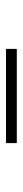

<svg xmlns="http://www.w3.org/2000/svg" viewBox="262 -962 76 640"><g transform="rotate(-90 300.0 -642.0)"><path d="M143 -660V-624H457V-660Z"/></g></svg>

Font: Kreadon Extra Light
Style: Regular
Weight: 200
Designer: kohakuno
Foundry: StudioGnu
Version: Version 1.000;Glyphs 3.1.2 (3151)